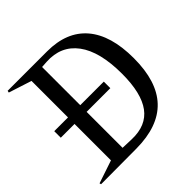

<svg xmlns="http://www.w3.org/2000/svg" viewBox="-159 -736 872 872"><g transform="rotate(-45 276.5 -300.0)"><path d="M348.1 -320.8V-278.8H195.8V-47.9L252.9 -45.9Q343.8 -43 387.9 -102.8Q432.1 -162.6 432.1 -287.1Q432.1 -429.7 378.7 -501.7Q325.2 -573.7 228 -567.9L196.8 -565.9V-320.8ZM7.8 -7.8 118.2 -44.9V-278.8H29.8V-320.8H118.2V-555.2L7.8 -590.8L9.8 -600.1H263.2Q389.2 -600.1 454.6 -523.4Q520 -446.8 520 -299.8Q520 -150.4 449.7 -76.2Q379.4 -2 237.8 -1L9.8 0Z"/></g></svg>

Font: Halibut Cnd
Style: Regular
Weight: 400
Width: 3
Designer: Matteo Maggi
Foundry: Collletttivo
Version: Version 3.080 | FøM Fix